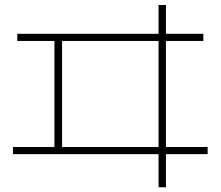

<svg xmlns="http://www.w3.org/2000/svg" viewBox="-20 -748 904 787"><path d="M629.9 -116.2H33.2V-145.5H203.1V-580.1H50.8V-609.4H629.9V-727.5H660.2V-609.4H813.5V-580.1H660.2V-145.5H831.1V-116.2H660.2V19.5H629.9ZM629.9 -145.5V-580.1H234.4V-145.5Z"/></svg>

Font: Pretendard GOV Thin
Style: Regular
Weight: 100
Designer: Base glyphs from Inter by Rasmus Andersson; Hangeul glyphs from Noto Sans CJK(Source Han Sans) by Jang Soo-young and Kan
Foundry: Kil Hyung-jin
Version: Version 1.309